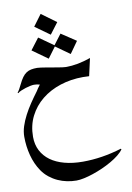

<svg xmlns="http://www.w3.org/2000/svg" viewBox="-111 -807 825 1197"><g transform="rotate(-10 301.5 -209.0)"><path d="M273.4 -601.6 180.2 -668.5 233.4 -740.2 326.7 -671.9ZM375 -461.4 285.6 -524.9 234.9 -456.5 137.7 -525.9 192.4 -597.7 284.7 -532.7 334 -597.7 427.7 -535.6ZM583 178.7Q571.3 195.8 549.6 213.1Q527.8 230.5 500.2 246.3Q472.7 262.2 441.7 275.9Q410.6 289.6 380.1 299.8Q349.6 310.1 322 315.9Q294.4 321.8 273.9 321.8Q244.6 321.8 214.6 315.7Q184.6 309.6 156.7 296.9Q128.9 284.2 104.2 264.6Q79.6 245.1 61 217.8Q30.3 172.4 15.1 115Q0 57.6 0 -3.4Q0 -35.6 10.7 -69.1Q21.5 -102.5 39.1 -136.2Q56.6 -169.9 79.3 -203.6Q102.1 -237.3 126.5 -270Q130.4 -276.9 136.5 -285.6Q142.6 -294.4 152.3 -307.1Q134.8 -312.5 115.7 -312.5Q106.9 -312.5 92.3 -309.6Q77.6 -306.6 62 -301.8Q46.4 -296.9 32.2 -290.8Q18.1 -284.7 10.7 -277.8L6.8 -281.2Q18.1 -293.9 35.2 -330.1Q47.4 -355.5 59.1 -371.6Q70.8 -387.7 84.5 -396.7Q98.1 -405.8 114.7 -409.2Q131.3 -412.6 152.8 -412.6Q161.1 -412.6 175.3 -410.6Q189.5 -408.7 206.5 -405.8Q223.6 -402.8 242.2 -399.7Q260.7 -396.5 277.8 -393.6Q294.9 -390.6 309.1 -388.7Q323.2 -386.7 331.5 -386.7Q369.6 -386.7 408 -394Q446.3 -401.4 488.8 -416L463.9 -305.2Q444.3 -306.6 425.3 -306.6Q348.6 -306.6 281 -284.7Q213.4 -262.7 162.8 -221.9Q112.3 -181.2 83 -123.3Q53.7 -65.4 53.7 6.8Q53.7 55.7 73.5 94Q93.3 132.3 129.6 158.7Q166 185.1 217.8 199Q269.5 212.9 333.5 212.9Q454.1 212.9 580.1 174.3Z"/></g></svg>

Font: XB Khoramshahr
Style: Regular
Weight: 400
Designer: Behnam
Foundry: Irmug
Version: Version 8.005 2009